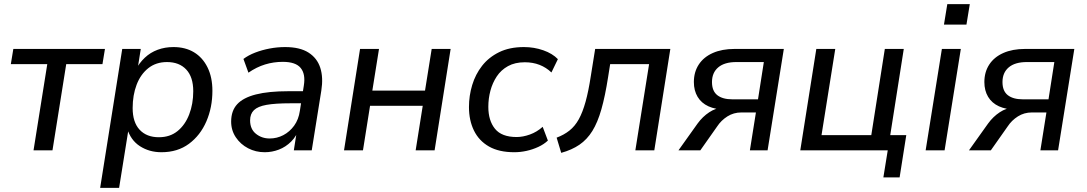

<svg xmlns="http://www.w3.org/2000/svg" viewBox="-20 -722 5218 922"><path d="M141 0 207 -414H32L44 -487H484L472 -414H298L232 0Z M461 180 567 -487H656L640 -386H631Q649 -420 675.5 -445Q702 -470 737 -483Q772 -496 813 -496Q870 -496 911.5 -471Q953 -446 976.5 -398.5Q1000 -351 1000 -286Q1000 -206 971 -139Q942 -72 887.5 -31.5Q833 9 755 9Q697 9 652 -20Q607 -49 590 -107H598L552 180ZM743 -63Q796 -63 832.5 -92.5Q869 -122 888.5 -172.5Q908 -223 908 -284Q908 -352 874.5 -388Q841 -424 782 -424Q729 -424 692 -394.5Q655 -365 636 -315Q617 -265 617 -203Q617 -135 650.5 -99Q684 -63 743 -63Z M1251 9Q1208 9 1171.5 -10Q1135 -29 1112.5 -62.5Q1090 -96 1090 -138Q1090 -190 1119 -221.5Q1148 -253 1209 -268.5Q1270 -284 1365 -284H1446L1437 -226H1375Q1302 -226 1260 -218.5Q1218 -211 1199.5 -193Q1181 -175 1181 -144Q1181 -102 1209 -79.5Q1237 -57 1275 -57Q1310 -57 1340.5 -73Q1371 -89 1392.5 -118.5Q1414 -148 1420 -190L1439 -311Q1448 -366 1424 -395.5Q1400 -425 1338 -425Q1294 -425 1253 -412.5Q1212 -400 1173 -373L1149 -439Q1173 -457 1205.5 -469.5Q1238 -482 1275 -489Q1312 -496 1349 -496Q1420 -496 1461.5 -469.5Q1503 -443 1518 -396.5Q1533 -350 1523 -287L1477 0H1391L1408 -109H1418Q1405 -69 1378.5 -42.5Q1352 -16 1319 -3.5Q1286 9 1251 9Z M1632 0 1709 -487H1800L1768 -287H2021L2053 -487H2144L2067 0H1976L2010 -214H1757L1723 0Z M2450 9Q2376 9 2328 -18.5Q2280 -46 2256 -95Q2232 -144 2232 -208Q2232 -262 2247.5 -313.5Q2263 -365 2295 -406Q2327 -447 2377 -471.5Q2427 -496 2496 -496Q2545 -496 2589 -480.5Q2633 -465 2659 -438L2628 -374Q2603 -398 2571 -410.5Q2539 -423 2500 -423Q2453 -423 2419.5 -404.5Q2386 -386 2365.5 -355Q2345 -324 2335 -286.5Q2325 -249 2325 -209Q2325 -143 2357 -103.5Q2389 -64 2461 -64Q2491 -64 2524.5 -76Q2558 -88 2586 -113L2611 -47Q2592 -29 2565 -16.5Q2538 -4 2508.5 2.5Q2479 9 2450 9Z M2675 12 2653 -61Q2688 -74 2714.5 -95Q2741 -116 2759.5 -149.5Q2778 -183 2792 -233.5Q2806 -284 2817 -356L2838 -487H3199L3122 0H3031L3097 -414H2910L2900 -351Q2886 -261 2868 -197.5Q2850 -134 2824.5 -93Q2799 -52 2762.5 -27Q2726 -2 2675 12Z M3238 0 3330 -129Q3354 -162 3386 -183Q3418 -204 3448 -204H3466L3465 -195Q3416 -196 3382 -211.5Q3348 -227 3330 -257Q3312 -287 3312 -328Q3312 -376 3335.5 -412Q3359 -448 3403 -467.5Q3447 -487 3507 -487H3744L3666 0H3581L3610 -182H3540Q3503 -182 3473 -163Q3443 -144 3424 -115L3343 0ZM3497 -245H3620L3648 -424H3516Q3459 -424 3429 -398.5Q3399 -373 3399 -328Q3399 -285 3424.5 -265Q3450 -245 3497 -245Z M4222 130 4243 0H3823L3900 -487H3991L3925 -73H4164L4229 -487H4320L4255 -73H4332L4300 130Z M4513 -604 4529 -702H4637L4621 -604ZM4425 0 4503 -487H4594L4516 0Z M4633 0 4725 -129Q4749 -162 4781 -183Q4813 -204 4843 -204H4861L4860 -195Q4811 -196 4777 -211.5Q4743 -227 4725 -257Q4707 -287 4707 -328Q4707 -376 4730.5 -412Q4754 -448 4798 -467.5Q4842 -487 4902 -487H5139L5061 0H4976L5005 -182H4935Q4898 -182 4868 -163Q4838 -144 4819 -115L4738 0ZM4892 -245H5015L5043 -424H4911Q4854 -424 4824 -398.5Q4794 -373 4794 -328Q4794 -285 4819.5 -265Q4845 -245 4892 -245Z"/></svg>

Font: Nunito Sans 12pt Medium
Style: Italic
Weight: 500
Italic angle: -9°
Designer: Vernon Adams
Foundry: Vernon Adams
Version: Version 3.101;gftools[0.9.27]